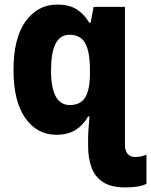

<svg xmlns="http://www.w3.org/2000/svg" viewBox="-20 -579 660 839"><path d="M230 -559Q283 -559 315.5 -538Q348 -517 370 -480H376L389 -549H526V56Q526 79 537.5 93Q549 107 569 107Q585 107 596 104.5Q607 102 620 97V224Q604 233 579 236.5Q554 240 527 240Q466 240 430.5 217Q395 194 380 153Q365 112 365 59V27Q365 7 367 -18Q369 -43 371 -70H365Q345 -34 311.5 -12Q278 10 226 10Q142 10 90.5 -63Q39 -136 39 -273Q39 -413 92 -486Q145 -559 230 -559ZM283 -427Q203 -427 203 -271Q203 -120 285 -120Q331 -120 351.5 -152Q372 -184 373 -252V-275Q373 -351 353 -389Q333 -427 283 -427Z"/></svg>

Font: Noto Sans SemiCondensed ExtraBold
Style: Regular
Weight: 800
Width: 4
Designer: Monotype Design Team
Foundry: Monotype Imaging Inc.
Version: Version 2.013; ttfautohint (v1.8.4.7-5d5b)